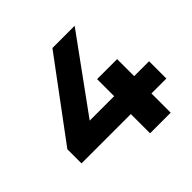

<svg xmlns="http://www.w3.org/2000/svg" viewBox="-175 -869 1039 1039"><g transform="rotate(-45 344.5 -350.0)"><path d="M30.8 -147.2V-255.5L361 -700H531.2L208.4 -255.5L129.2 -279.5H680.2V-147.2ZM408.3 0V-147.2L412.9 -279.5V-410H566.1V0Z"/></g></svg>

Font: Montserrat Alternates Thin
Style: Regular
Weight: 100
Designer: Julieta Ulanovsky
Foundry: Julieta Ulanovsky
Version: Version 9.000